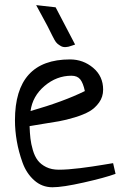

<svg xmlns="http://www.w3.org/2000/svg" viewBox="-20 -749 483 770"><path d="M433.6 -94.7 443.4 -51.8Q400.4 -36.1 315.9 -17.1Q231.4 2 190.4 2Q148.4 2 117.2 -25.9Q85.9 -53.7 70.3 -97.2Q54.7 -140.6 47.4 -183.1Q40 -225.6 40 -266.6Q40 -510.7 260.7 -510.7Q313.5 -510.7 353.5 -477.1Q393.6 -443.4 393.6 -389.6Q393.6 -360.4 377.4 -337.9Q361.3 -315.4 338.4 -302.2Q315.4 -289.1 279.8 -278.3Q244.1 -267.6 216.8 -262.7Q189.5 -257.8 151.4 -252Q113.3 -246.1 98.6 -243.2Q99.6 -214.8 102.1 -193.4Q104.5 -171.9 111.8 -147Q119.1 -122.1 131.3 -106Q143.6 -89.8 165 -79.1Q186.5 -68.4 215.8 -68.4Q251 -68.4 301.8 -74.7Q352.5 -81.1 392.1 -87.9Q431.6 -94.7 433.6 -94.7ZM102.5 -303.7Q235.4 -341.8 320.3 -383.8Q313.5 -416 301.8 -430.7Q290 -445.3 266.6 -445.3Q207 -445.3 158.7 -404.3Q110.4 -363.3 102.5 -303.7ZM281.2 -570.3 266.6 -565.4Q253.9 -560.5 243.2 -560.1Q232.4 -559.6 224.6 -564Q216.8 -568.4 210.4 -573.7Q204.1 -579.1 198.7 -588.9Q193.4 -598.6 189.5 -606.4Q185.5 -614.3 179.7 -626Q173.8 -637.7 169.9 -645.5L125 -728.5L203.1 -719.7Z"/></svg>

Font: Neucha
Style: Regular
Weight: 400
Designer: Jovanny Lemonad
Foundry: Jovanny Lemonad
Version: Version 001.001